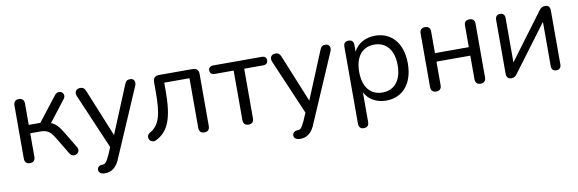

<svg xmlns="http://www.w3.org/2000/svg" viewBox="-50 -889 4426 1469"><g transform="rotate(-10 2163.5 -154.0)"><path d="M121 7C147 7 162 -8 162 -35V-218H237C293 -218 317 -202 350 -147L429 -16C456 31 523 -4 497 -50L426 -169C392 -226 367 -254 332 -267L459 -431C492 -474 433 -515 400 -473L252 -283H162V-449C162 -476 147 -491 121 -491C95 -491 80 -476 80 -449V-35C80 -8 95 7 121 7Z M624 147C623 170 643 183 672 183C721 184 765 158 793 81L797 72L1016 -436C1029 -466 1017 -493 986 -493C963 -493 953 -485 943 -461L791 -93L641 -460C631 -484 620 -493 599 -493C563 -493 550 -466 563 -435L746 -8L720 53L715 62C699 99 685 114 670 114C647 114 625 122 624 147Z M1476 7C1502 7 1517 -8 1517 -35V-440C1517 -470 1500 -486 1470 -486H1209C1180 -486 1163 -470 1163 -440V-361C1163 -187 1142 -107 1066 -64C1021 -38 1054 23 1101 2C1203 -48 1239 -151 1239 -359V-421H1435V-35C1435 -8 1450 7 1476 7Z M1819 7C1847 7 1860 -8 1860 -35V-420H2007C2031 -420 2044 -432 2044 -453C2044 -475 2031 -486 2007 -486H1632C1608 -486 1594 -474 1594 -453C1594 -432 1608 -420 1632 -420H1778V-35C1778 -8 1793 7 1819 7Z M2141 147C2140 170 2160 183 2189 183C2238 184 2282 158 2310 81L2314 72L2533 -436C2546 -466 2534 -493 2503 -493C2480 -493 2470 -485 2460 -461L2308 -93L2158 -460C2148 -484 2137 -493 2116 -493C2080 -493 2067 -466 2080 -435L2263 -8L2237 53L2232 62C2216 99 2202 114 2187 114C2164 114 2142 122 2141 147Z M2683 187C2710 187 2723 172 2723 145V-85C2752 -27 2813 9 2889 9C3019 9 3100 -89 3100 -243C3100 -398 3018 -495 2889 -495C2812 -495 2751 -459 2722 -400V-452C2722 -479 2709 -493 2683 -493C2657 -493 2644 -479 2644 -452V145C2644 172 2657 187 2683 187ZM2871 -57C2780 -57 2722 -123 2722 -243C2722 -363 2780 -429 2871 -429C2962 -429 3021 -363 3021 -243C3021 -123 2962 -57 2871 -57Z M3277 7C3304 7 3318 -8 3318 -35V-218H3581V-35C3581 -8 3596 7 3622 7C3648 7 3663 -8 3663 -35V-452C3663 -479 3648 -493 3622 -493C3596 -493 3581 -479 3581 -452V-284H3318V-452C3318 -479 3303 -493 3277 -493C3251 -493 3236 -479 3236 -452V-35C3236 -8 3251 7 3277 7Z M3861 7C3885 7 3897 -5 3907 -20L4173 -376V-33C4173 -8 4186 7 4211 7C4234 7 4248 -8 4248 -33V-450C4248 -481 4234 -493 4210 -493C4186 -493 4173 -481 4163 -467L3897 -110V-453C3897 -479 3884 -493 3861 -493C3837 -493 3823 -479 3823 -453V-37C3823 -6 3837 7 3861 7Z"/></g></svg>

Font: SN Pro Book
Style: Regular
Weight: 350
Designer: Tobias Whetton
Foundry: Supernotes
Version: Version 1.003;Glyphs 3.3 (3324)